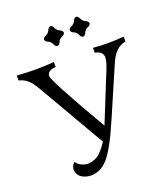

<svg xmlns="http://www.w3.org/2000/svg" viewBox="-177 -1050 1116 1272"><g transform="rotate(-20 380.5 -414.0)"><path d="M246.6 96.7Q208.5 96.7 179.7 78.4Q150.9 60.1 147.5 21.5Q149.9 -7.3 169.9 -25.4Q200.2 13.2 249.5 16.6Q283.2 16.6 316.2 -1.7Q349.1 -20 394 -87.4L120.6 -559.1Q91.3 -609.9 65.7 -630.9Q40 -651.9 7.3 -659.2V-693.8Q77.6 -689 147.9 -689Q198.7 -689 269 -693.8V-659.2Q208 -655.8 208 -615.7Q208 -582.5 439.9 -183.6L566.9 -498Q600.1 -574.7 600.1 -606Q600.1 -649.4 544.4 -659.2V-693.8Q598.6 -689 652.8 -689Q707 -689.5 761.2 -693.8V-659.2Q687.5 -649.4 644.5 -545.9L500.5 -212.4Q420.9 -25.9 366.9 35.4Q313 96.7 246.6 96.7ZM509.3 -785.6Q495.6 -787.1 487.5 -806.4Q479.5 -825.7 460.2 -833.7Q440.9 -841.8 439.5 -855.5Q440.9 -869.1 460.2 -877.4Q479.5 -885.7 487.5 -904.8Q495.6 -923.8 509.3 -925.3Q522.9 -923.8 531.2 -904.8Q539.6 -885.7 558.6 -877.4Q577.6 -869.1 579.1 -855.5Q577.6 -841.8 558.6 -833.7Q539.6 -825.7 531.2 -806.4Q522.9 -787.1 509.3 -785.6ZM328.1 -785.6Q314.5 -787.1 306.4 -806.4Q298.3 -825.7 279.1 -833.7Q259.8 -841.8 258.3 -855.5Q259.8 -869.1 279.1 -877.4Q298.3 -885.7 306.4 -904.8Q314.5 -923.8 328.1 -925.3Q341.8 -923.8 350.1 -904.8Q358.4 -885.7 377.4 -877.4Q396.5 -869.1 397.9 -855.5Q396.5 -841.8 377.4 -833.7Q358.4 -825.7 350.1 -806.4Q341.8 -787.1 328.1 -785.6Z"/></g></svg>

Font: Kelvinch
Style: Regular
Weight: 400
Designer: Paul James MIller
Foundry: High-Logic / Made with FontCreator
Version: Version 3.30 September 23, 2016